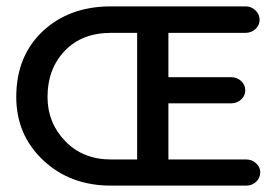

<svg xmlns="http://www.w3.org/2000/svg" viewBox="-20 -569 872 602"><path d="M705 -245H508V-69H752Q770 -69 783 -57Q796 -45 796 -29Q796 -11 783 1Q770 13 752 13H328Q200 13 115.5 -66.5Q31 -146 31 -265Q31 -393 114 -471Q197 -549 328 -549H750Q768 -549 781 -536.5Q794 -524 794 -507Q794 -490 781 -478Q768 -466 750 -466H508V-327H705Q723 -327 736 -315Q749 -303 749 -286Q749 -269 736 -257Q723 -245 705 -245ZM129 -265Q129 -184 184.5 -126.5Q240 -69 328 -69H410V-466H328Q237 -466 183 -409.5Q129 -353 129 -265Z"/></svg>

Font: Hoogli
Style: Bold
Weight: 700
Designer: Anand Singh Naorem
Foundry: Brand New Type
Version: Version 1.00 b007